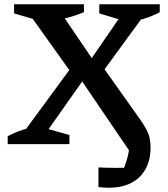

<svg xmlns="http://www.w3.org/2000/svg" viewBox="-20 -675 785 899"><path d="M489 204Q467 204 441 201V109Q462 110 482.5 110.5Q503 111 523 111Q544 111 564.5 110.5Q585 110 605 109L553 129Q571 90 580 49Q589 8 589 -35Q589 -53 587.5 -70.5Q586 -88 583 -107L610 67L346 -321L443 -388L636 -116Q654 -90 665 -69.5Q676 -49 680.5 -29Q685 -9 685 16Q685 74 661.5 116.5Q638 159 594.5 181.5Q551 204 489 204ZM16 0V-37Q51 -56 87.5 -67.5Q124 -79 162 -83L305 -43V0ZM85 -10V-48L325 -375H442L382 -318L165 -10ZM185 -572 46 -612V-655H373V-618Q330 -600 282.5 -588.5Q235 -577 185 -572ZM323 -321 113 -615V-645H245L426 -379H393L576 -645H662V-614L448 -321ZM580 -572 445 -612V-655H728V-618Q695 -600 658 -588.5Q621 -577 580 -572Z"/></svg>

Font: Piazzolla 24pt SemiBold
Style: Regular
Weight: 600
Designer: Juan Pablo del Peral
Foundry: Huerta Tipografica
Version: Version 2.005